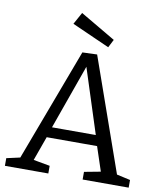

<svg xmlns="http://www.w3.org/2000/svg" viewBox="-97 -991 903 1069"><g transform="rotate(10 354.5 -456.5)"><path d="M633 -44.3 610 -64.3 704 -43.3V0H443.7V-43.3L548.3 -63L539.7 -49.3L486.7 -209L501.7 -197.3H196.3L210 -209.3L153 -50.7L148.3 -61.7L249.7 -43.3V0H4.3V-43.3L95.7 -63.7L75.3 -46L319.3 -696.7L402.3 -699.7ZM220.7 -244 212.7 -256.7H486.3L477.3 -243L346.3 -649.7L365 -649.3ZM456 -750 242.7 -845 280 -912.7 479.3 -795.7Z"/></g></svg>

Font: Bitter Thin
Style: Regular
Weight: 100
Designer: Sol Matas, and Bitter project Authors
Foundry: Sol Matas
Version: Version 2.002